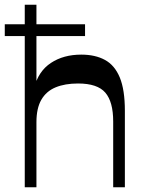

<svg xmlns="http://www.w3.org/2000/svg" viewBox="-39 -792 608 812"><path d="M-18.8 -639.6V-689.4H320.7V-639.6ZM439.7 0V-278Q439.7 -361.4 406.4 -400.2Q373.1 -438.9 291.1 -438.9Q235.4 -438.9 196 -422.5Q156.6 -406.1 135.8 -370.1Q115.1 -334.1 115.1 -275.6V0H65.7V-772H115.1V-405.3L105.2 -419.4Q123.1 -490.8 176.4 -525.9Q229.6 -561 304.6 -561Q363.7 -561 404.8 -538.6Q446 -516.3 467.6 -464.3Q489.1 -412.3 489.1 -323.4V0Z"/></svg>

Font: Savate ExtraLight
Style: Regular
Weight: 200
Designer: Max Esnée
Foundry: Plomb Type
Version: Version 2.000